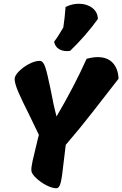

<svg xmlns="http://www.w3.org/2000/svg" viewBox="-20 -1002 651 1022"><path d="M400 -982Q442 -982 471 -960Q500 -938 501 -901Q437 -812 353 -731Q347 -730 336 -730Q310 -730 291.5 -742.5Q273 -755 268 -780Q285 -802 298.5 -825Q312 -848 317 -856Q325 -908 329 -965Q363 -982 400 -982ZM548 -502Q538 -489 471 -403Q404 -317 330 -231L319 -140Q311 -63 303.5 -31.5Q296 0 280 0Q257 0 225.5 -16.5Q194 -33 170.5 -56Q147 -79 147 -94Q146 -112 153.5 -145.5Q161 -179 180 -257L187 -284Q180 -300 134 -394Q96 -469 77 -513.5Q58 -558 58 -582Q58 -599 80.5 -622Q103 -645 134.5 -661.5Q166 -678 191 -678Q210 -678 221 -644.5Q232 -611 249 -528Q265 -441 281 -382Q376 -544 441 -689Q474 -698 500 -698Q552 -698 580.5 -667Q609 -636 611 -583Z"/></svg>

Font: Mogra
Style: Regular
Weight: 400
Designer: Lipi Raval
Foundry: Lipi Raval
Version: Version 1.002;PS 1.002;hotconv 1.0.88;makeotf.lib2.5.647800;